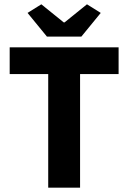

<svg xmlns="http://www.w3.org/2000/svg" viewBox="-20 -872 596 892"><path d="M204 0V-528H25V-652H531V-528H352V0ZM198 -702 108 -812 172 -852 276 -768H280L384 -852L448 -812L358 -702Z"/></svg>

Font: Giro Regular
Style: Bold
Weight: 700
Designer: Paul D. Hunt
Foundry: Adobe Systems Incorporated
Version: Version 1.000;PS 1.0;hotconv 1.0.88;makeotf.lib2.5.647800